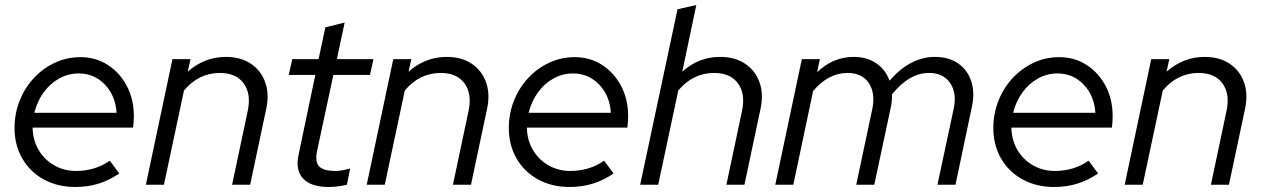

<svg xmlns="http://www.w3.org/2000/svg" viewBox="-20 -737 5036 766"><path d="M280 9Q210 9 155 -21Q100 -51 69 -104.5Q38 -158 38 -226Q38 -284 58.5 -335.5Q79 -387 115.5 -426Q152 -465 199.5 -487Q247 -509 301 -509Q362 -509 410 -478Q458 -447 486 -394Q514 -341 514 -273Q514 -252 511 -228H110Q111 -178 134 -139Q157 -100 196 -77.5Q235 -55 283 -55Q360 -55 418 -96L456 -45Q415 -17 372 -4Q329 9 280 9ZM117 -287H445Q441 -355 398.5 -399.5Q356 -444 294 -444Q252 -444 215.5 -423.5Q179 -403 153.5 -367.5Q128 -332 117 -287Z M562 0 668 -501H740L729 -451Q796 -510 881 -510Q940 -510 980.5 -483Q1021 -456 1038 -409Q1055 -362 1042 -302L978 0H906L968 -293Q983 -362 952.5 -404Q922 -446 857 -446Q773 -446 714 -376L634 0Z M1291 9Q1221 9 1189.5 -24.5Q1158 -58 1171 -119L1238 -438H1132L1146 -501H1251L1278 -628L1355 -647L1324 -501H1470L1456 -438H1310L1245 -135Q1236 -92 1253 -73.5Q1270 -55 1319 -55Q1343 -55 1377 -65L1364 0Q1348 4 1328.5 6.5Q1309 9 1291 9Z M1443 0 1549 -501H1621L1610 -451Q1677 -510 1762 -510Q1821 -510 1861.5 -483Q1902 -456 1919 -409Q1936 -362 1923 -302L1859 0H1787L1849 -293Q1864 -362 1833.5 -404Q1803 -446 1738 -446Q1654 -446 1595 -376L1515 0Z M2252 9Q2182 9 2127 -21Q2072 -51 2041 -104.5Q2010 -158 2010 -226Q2010 -284 2030.5 -335.5Q2051 -387 2087.5 -426Q2124 -465 2171.5 -487Q2219 -509 2273 -509Q2334 -509 2382 -478Q2430 -447 2458 -394Q2486 -341 2486 -273Q2486 -252 2483 -228H2082Q2083 -178 2106 -139Q2129 -100 2168 -77.5Q2207 -55 2255 -55Q2332 -55 2390 -96L2428 -45Q2387 -17 2344 -4Q2301 9 2252 9ZM2089 -287H2417Q2413 -355 2370.5 -399.5Q2328 -444 2266 -444Q2224 -444 2187.5 -423.5Q2151 -403 2125.5 -367.5Q2100 -332 2089 -287Z M2534 0 2683 -700 2758 -717 2702 -451Q2767 -510 2853 -510Q2912 -510 2952.5 -483Q2993 -456 3010 -409Q3027 -362 3014 -302L2950 0H2878L2940 -293Q2955 -362 2924.5 -404Q2894 -446 2829 -446Q2745 -446 2686 -376L2606 0Z M3073 0 3179 -501H3251L3240 -449Q3304 -510 3386 -510Q3439 -510 3476 -484.5Q3513 -459 3529 -415Q3611 -510 3710 -510Q3765 -510 3802.5 -484Q3840 -458 3855 -412.5Q3870 -367 3857 -309L3792 0H3720L3785 -304Q3798 -366 3770.5 -406Q3743 -446 3686 -446Q3608 -446 3539 -361Q3539 -349 3538 -336Q3537 -323 3534 -309L3468 0H3396L3459 -297Q3474 -363 3447 -404.5Q3420 -446 3361 -446Q3285 -446 3224 -374L3145 0Z M4185 9Q4115 9 4060 -21Q4005 -51 3974 -104.5Q3943 -158 3943 -226Q3943 -284 3963.5 -335.5Q3984 -387 4020.5 -426Q4057 -465 4104.5 -487Q4152 -509 4206 -509Q4267 -509 4315 -478Q4363 -447 4391 -394Q4419 -341 4419 -273Q4419 -252 4416 -228H4015Q4016 -178 4039 -139Q4062 -100 4101 -77.5Q4140 -55 4188 -55Q4265 -55 4323 -96L4361 -45Q4320 -17 4277 -4Q4234 9 4185 9ZM4022 -287H4350Q4346 -355 4303.5 -399.5Q4261 -444 4199 -444Q4157 -444 4120.5 -423.5Q4084 -403 4058.5 -367.5Q4033 -332 4022 -287Z M4467 0 4573 -501H4645L4634 -451Q4701 -510 4786 -510Q4845 -510 4885.5 -483Q4926 -456 4943 -409Q4960 -362 4947 -302L4883 0H4811L4873 -293Q4888 -362 4857.5 -404Q4827 -446 4762 -446Q4678 -446 4619 -376L4539 0Z"/></svg>

Font: Red Hat Display
Style: Italic
Weight: 400
Italic angle: -12°
Designer: Pentagram, MCKL
Foundry: Pentagram, MCKL
Version: Version 1.023; ttfautohint (v1.8.3)